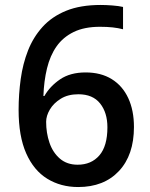

<svg xmlns="http://www.w3.org/2000/svg" viewBox="-20 -744 605 774"><path d="M295 10Q225 10 170.5 -23.5Q116 -57 85.5 -126Q55 -195 55 -301Q55 -364 63.5 -425.5Q72 -487 93 -540.5Q114 -594 151.5 -635.5Q189 -677 246.5 -700.5Q304 -724 386 -724Q407 -724 433 -722Q459 -720 476 -716V-626Q457 -631 434.5 -633.5Q412 -636 383 -636Q320 -636 277 -615Q234 -594 208 -557Q182 -520 169.5 -468.5Q157 -417 155 -357H159Q181 -396 222 -424Q263 -452 325 -452Q387 -452 430.5 -425Q474 -398 497 -348.5Q520 -299 520 -232Q520 -119 459.5 -54.5Q399 10 295 10ZM293 -80Q348 -80 380.5 -117.5Q413 -155 413 -231Q413 -290 383.5 -327Q354 -364 296 -364Q254 -364 225 -346Q196 -328 181 -302.5Q166 -277 166 -253Q166 -208 179.5 -168.5Q193 -129 221.5 -104.5Q250 -80 293 -80Z"/></svg>

Font: Noto Sans Oriya Medium
Style: Regular
Weight: 500
Version: Version 2.003